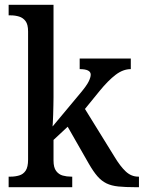

<svg xmlns="http://www.w3.org/2000/svg" viewBox="-20 -780 599 800"><path d="M16 0V-44H25Q43 -44 60 -49Q77 -54 87 -69Q97 -84 97 -115V-649Q97 -678 86.5 -692Q76 -706 59.5 -711Q43 -716 25 -716H16V-760H203V-375Q203 -361 202.5 -341Q202 -321 201.5 -301Q201 -281 200 -267Q199 -253 199 -253L315 -392Q341 -423 349.5 -440.5Q358 -458 358 -469Q358 -492 312 -492V-536H525V-492Q493 -492 462 -468.5Q431 -445 395 -401L334 -326L457 -127Q481 -87 504 -65.5Q527 -44 556 -44H559V0H546Q502 0 473 -3Q444 -6 423.5 -16Q403 -26 386 -45.5Q369 -65 350 -98L262 -252L203 -197V-111Q203 -82 214 -67.5Q225 -53 241.5 -48.5Q258 -44 276 -44H281V0Z"/></svg>

Font: Noto Serif Tamil SemiCondensed Medium
Style: Italic
Weight: 500
Width: 4
Italic angle: -12°
Designer: Indian Type Foundry, Tom Grace, and the Monotype Design Team
Foundry: Monotype Imaging Inc.
Version: Version 2.003; ttfautohint (v1.8.4.7-5d5b)